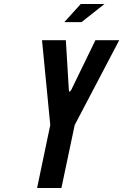

<svg xmlns="http://www.w3.org/2000/svg" viewBox="-20 -935 613 955"><path d="M164.5 0H285.5L351.5 -313L573 -735H454.5L334 -487L327 -479H324.5L322.5 -487L307.5 -735H189L230 -313ZM300 -825H385.5L499.5 -915H381.5Z"/></svg>

Font: League Gothic SemiExpanded Italic
Style: Regular
Weight: 400
Width: 6
Designer: The League of Moveable Type
Version: Version 1.600; ttfautohint (v1.8.3)